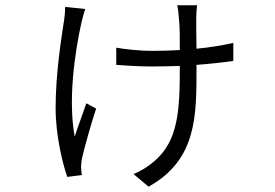

<svg xmlns="http://www.w3.org/2000/svg" viewBox="-20 -617 1040 725"><path d="M724 -597H649C652 -589 655 -558 656 -544C659 -516 659 -472 659 -428C626 -426 591 -425 555 -425C503 -425 445 -432 419 -437V-372C459 -369 506 -366 553 -366C591 -366 626 -367 659 -368C659 -200 654 -84 560 -6C539 12 509 31 484 40L541 88C726 -15 722 -184 722 -370V-372C774 -376 820 -381 861 -387V-455C821 -446 774 -438 722 -433C721 -477 721 -527 721 -545C721 -561 722 -580 724 -597ZM302 -583 226 -591C226 -579 225 -560 222 -541C211 -469 190 -338 190 -208C190 -106 217 3 234 51L289 44C288 36 286 21 286 13C286 4 288 -10 290 -21C299 -61 325 -153 343 -207L306 -227C292 -185 273 -136 262 -101C237 -237 261 -413 288 -534C292 -549 297 -570 302 -583Z"/></svg>

Font: Source Han Sans JP Normal
Style: Regular
Weight: 350
Designer: Ryoko NISHIZUKA 西塚涼子 (kana, bopomofo & ideographs); Paul D. Hunt (Latin, Greek & Cyrillic); Sandoll Communications 산돌커뮤니
Foundry: Adobe
Version: Version 2.002;hotconv 1.0.116;makeotfexe 2.5.65601